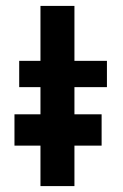

<svg xmlns="http://www.w3.org/2000/svg" viewBox="-20 -630 415 650"><path d="M117 -610H232V-424H342V-335H232V0H117V-335H45V-424H117ZM29 -243H324V-137H29Z"/></svg>

Font: Reem Kufi Fun Medium
Style: Regular
Weight: 500
Designer: Khaled Hosny
Version: Version 1.005